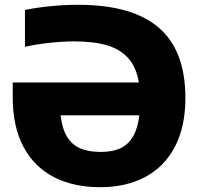

<svg xmlns="http://www.w3.org/2000/svg" viewBox="-20 -770 830 800"><path d="M752.5 -361.5Q752.5 -242.5 709 -159Q665.5 -75.5 585.5 -32.8Q505.5 10 397.5 10Q286.5 10 204.8 -32Q123 -74 78 -158Q33 -242 33 -365V-426.5H558.5Q548 -489.5 515 -527Q482 -564.5 426.5 -581Q371 -597.5 289.5 -597.5Q240 -597.5 185.5 -591.5Q131 -585.5 84 -575V-728.5Q135 -739 192.8 -744.5Q250.5 -750 305.5 -750Q530.5 -750 641.5 -654.8Q752.5 -559.5 752.5 -361.5ZM560.5 -289.5H232.5Q239 -234 259.2 -200.5Q279.5 -167 313.8 -152Q348 -137 399.5 -137Q447.5 -137 480.2 -151.5Q513 -166 533.2 -199.5Q553.5 -233 560.5 -289.5Z"/></svg>

Font: Encode Sans ExtraBold
Style: Regular
Weight: 800
Designer: Multiple Designers
Foundry: Impallari Type
Version: Version 2.000